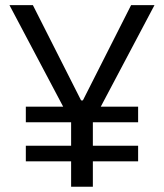

<svg xmlns="http://www.w3.org/2000/svg" viewBox="-20 -713 626 733"><path d="M78.6 -246.1H251.5V-156.7H78.6V-97.2H251.5V0H334.5V-97.2H507.3V-156.7H334.5V-246.1H507.3V-305.7H364.7L569.8 -693.4H480.5L296.4 -329.6H289.6L105.5 -693.4H16.1L221.2 -305.7H78.6Z"/></svg>

Font: Cascadia Mono PL SemiLight
Style: Regular
Weight: 350
Monospace: yes
Designer: Aaron Bell
Foundry: Saja Typeworks
Version: Version 2404.023